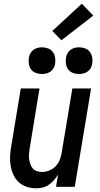

<svg xmlns="http://www.w3.org/2000/svg" viewBox="-20 -1007 540 1035"><path d="M174 8Q147 8 122.5 -0.5Q98 -9 80 -26Q62 -43 51.5 -66.5Q41 -90 37 -115.5Q33 -141 34.5 -168Q36 -195 41 -221L92 -530H193L140 -207Q138 -193 136.5 -178Q135 -163 137 -149.5Q139 -136 143.5 -122.5Q148 -109 156.5 -99Q165 -89 178.5 -84.5Q192 -80 207 -80Q226 -80 245 -87.5Q264 -95 278.5 -109.5Q293 -124 301 -143Q309 -162 312 -181L370 -530H471L383 0H282L293 -66Q283 -50 270.5 -35.5Q258 -21 242.5 -10.5Q227 0 209 4Q191 8 174 8ZM406 -608Q389 -608 373 -614Q357 -620 347.5 -633Q338 -646 335.5 -663Q333 -680 336 -697Q338 -709 344 -720Q350 -731 360.5 -738.5Q371 -746 382.5 -749Q394 -752 406 -752Q423 -752 439 -746Q455 -740 464.5 -727Q474 -714 477 -697Q480 -680 477 -663Q475 -651 469 -640Q463 -629 452.5 -621.5Q442 -614 430 -611Q418 -608 406 -608ZM206 -608Q189 -608 173 -614Q157 -620 147.5 -633Q138 -646 135.5 -663Q133 -680 136 -697Q138 -709 144 -720Q150 -731 160.5 -738.5Q171 -746 182.5 -749Q194 -752 206 -752Q223 -752 239 -746Q255 -740 264.5 -727Q274 -714 277 -697Q280 -680 277 -663Q275 -651 269 -640Q263 -629 252.5 -621.5Q242 -614 230 -611Q218 -608 206 -608ZM311 -790 262 -840 421 -987 483 -923Z"/></svg>

Font: Iosevka Curly Semibold Oblique
Style: Regular
Weight: 600
Italic angle: -9°
Monospace: yes
Designer: Belleve Invis
Foundry: Belleve Invis
Version: Version 11.1.0; ttfautohint (v1.8.3)